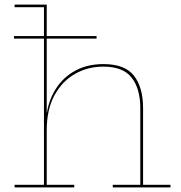

<svg xmlns="http://www.w3.org/2000/svg" viewBox="-20 -810 781 830"><path d="M40.5 -643V-654H397.5V-643ZM182 -11H301V0H43V-11H170V-779H43V-790H182ZM586.5 -11V-342Q586.5 -426.5 549.2 -474.2Q512 -522 427 -522Q359.5 -522 304 -490.5Q248.5 -459 215.2 -397.5Q182 -336 182 -246.5L176.5 -324.5H183Q193.5 -385 225.5 -432.2Q257.5 -479.5 308.8 -506.2Q360 -533 427.5 -533Q520 -533 559.2 -482.5Q598.5 -432 598.5 -343V-11H717V0H467.5V-11Z"/></svg>

Font: Hepta Slab ExtraLight Thin
Style: Regular
Weight: 250
Version: Version 1.102